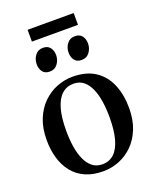

<svg xmlns="http://www.w3.org/2000/svg" viewBox="-159 -959 860 1061"><g transform="rotate(-20 270.5 -428.0)"><path d="M26 -258.5Q26 -327 47.2 -379.5Q68.5 -432 104.5 -467.2Q140.5 -502.5 185.8 -520.5Q231 -538.5 278.5 -538.5Q360.5 -538.5 412.8 -503.2Q465 -468 490 -407Q515 -346 515 -269.5Q515 -200.5 494 -148Q473 -95.5 437 -60Q401 -24.5 356 -6.8Q311 11 263 11Q202 11 157.2 -9.2Q112.5 -29.5 83.5 -66Q54.5 -102.5 40.2 -151.5Q26 -200.5 26 -258.5ZM271 -27Q311.5 -27 339.2 -52.5Q367 -78 381.5 -129.5Q396 -181 396 -258Q396 -307 389.5 -350.8Q383 -394.5 368.2 -428.2Q353.5 -462 329.8 -481.2Q306 -500.5 271.5 -500.5Q231 -500.5 202.8 -475.2Q174.5 -450 159.8 -398.8Q145 -347.5 145 -269.5Q145 -220 151.8 -176.2Q158.5 -132.5 173.5 -98.8Q188.5 -65 212.5 -46Q236.5 -27 271 -27ZM172.5 -608Q144.5 -608 131 -626Q117.5 -644 117.5 -670.5Q117.5 -699.5 134.2 -722Q151 -744.5 180 -744.5H181Q208.5 -744.5 222.2 -726.5Q236 -708.5 236 -682Q236 -653.5 219.2 -630.8Q202.5 -608 173 -608ZM359.5 -608Q332 -608 318.5 -626Q305 -644 305 -670.5Q305 -699.5 321.8 -722Q338.5 -744.5 367.5 -744.5H368.5Q396.5 -744.5 410 -726.5Q423.5 -708.5 423.5 -682Q423.5 -653.5 406.8 -630.8Q390 -608 360.5 -608ZM406.5 -867V-797.5H135.5V-867Z"/></g></svg>

Font: Merriweather 96pt Medium
Style: Regular
Weight: 500
Version: Version 2.100